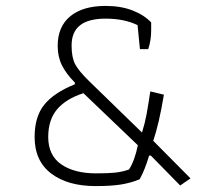

<svg xmlns="http://www.w3.org/2000/svg" viewBox="-20 -622 742 649"><path d="M97 -159Q97 -228 130 -268.5Q163 -309 233 -337V-343Q204 -372 189.5 -401Q175 -430 175 -467Q175 -532 217.5 -567Q260 -602 337 -602Q389 -602 428.5 -586.5Q468 -571 491 -546V-520Q491 -485 481 -456H453L445 -537Q400 -559 337 -559Q279 -559 250.5 -536.5Q222 -514 222 -468Q222 -428 234 -405Q246 -382 281 -348L460 -174Q470 -206 475.5 -236Q481 -266 488 -313L534 -302Q518 -205 498 -146L624 -19L589 5L490 -96H484Q470 -48 452 -16Q423 -4 390 1.5Q357 7 303 7Q209 7 153 -35.5Q97 -78 97 -159ZM416 -49Q435 -78 446 -131L262 -307Q203 -288 173 -252.5Q143 -217 143 -159Q143 -97 187 -66.5Q231 -36 305 -36Q346 -36 369.5 -38.5Q393 -41 416 -49Z"/></svg>

Font: Athiti Light
Style: Regular
Weight: 300
Designer: CadsonDemak Team
Foundry: CadsonDemak
Version: Version 1.033